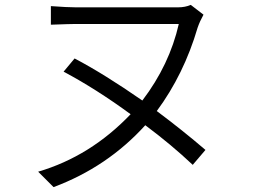

<svg xmlns="http://www.w3.org/2000/svg" viewBox="-20 -722 1040 785"><path d="M285 -483Q405 -420 562 -311Q673 -457 711 -624H290Q269 -624 188 -621V-697Q256 -692 290 -692H708Q737 -692 760 -702L812 -662Q797 -635 788 -609Q732 -418 621 -268Q728 -188 820 -109L768 -48Q680 -131 574 -210Q419 -39 199 43L136 -20Q350 -83 514 -255Q372 -359 240 -429Z"/></svg>

Font: Source Han Sans CN Normal
Style: Regular
Weight: 350
Designer: Ryoko NISHIZUKA 西塚涼子 (kana, bopomofo & ideographs); Paul D. Hunt (Latin, Greek & Cyrillic); Sandoll Communications 산돌커뮤니
Foundry: Adobe
Version: Version 2.004;hotconv 1.0.118;makeotfexe 2.5.65603